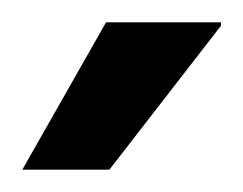

<svg xmlns="http://www.w3.org/2000/svg" viewBox="-20 -743 218 172"><path d="M0 -591 75 -723H178V-720L78 -591Z"/></svg>

Font: Archivo SemiCondensed Medium
Style: Regular
Weight: 500
Width: 4
Designer: Hector Gatti
Foundry: Omnibus-Type
Version: Version 2.001